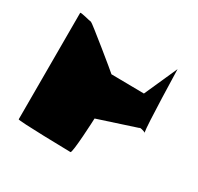

<svg xmlns="http://www.w3.org/2000/svg" viewBox="-124 -703 877 850"><g transform="rotate(30 314.0 -278.0)"><path d="M58 -11C58 -5 322 0 329 0C339 0 347 -176 347 -182L540 -245C540 -250 563 -243 570 -239C563 -268 556 -555 556 -555L481 -387L314 -389C312 -392 125 -545 119 -545C111 -545 58 -561 58 -555ZM570 -239C570 -237 570 -237 571 -237C573 -237 572 -237 570 -239Z"/></g></svg>

Font: Ampere
Style: SCSuExt
Weight: 400
Version: Version 1